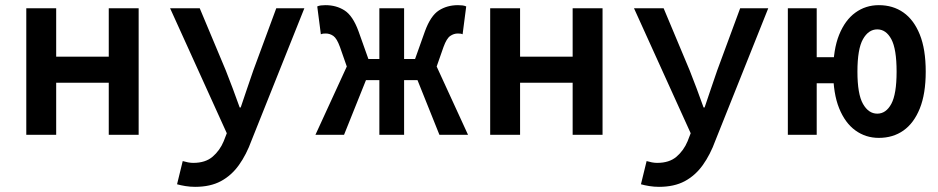

<svg xmlns="http://www.w3.org/2000/svg" viewBox="-20 -523 3640 745"><path d="M82 0V-491H198V-303H402V-491H518V0H402V-202H198V0Z M737 202Q718 202 699.5 199Q681 196 667 192L689 102Q699 105 709.5 107Q720 109 730 109Q777 109 805 85Q833 61 848 25L860 -6L640 -491H755L856 -250Q869 -217 883 -180Q897 -143 910 -106H914Q926 -141 938.5 -178.5Q951 -216 963 -250L1052 -491H1161L956 22Q936 77 907 117.5Q878 158 837 180Q796 202 737 202Z M1204 0 1339 -294H1452V-491H1548V-294H1661L1796 0H1685L1600 -212H1548V0H1452V-212H1400L1315 0ZM1334 -241 1299 -341Q1287 -374 1273.5 -383.5Q1260 -393 1244 -393Q1239 -393 1234.5 -392.5Q1230 -392 1225 -390L1211 -498Q1217 -501 1225.5 -502Q1234 -503 1243 -503Q1285 -503 1317 -482.5Q1349 -462 1371 -402L1423 -256ZM1666 -241 1577 -256 1629 -402Q1651 -462 1683 -482.5Q1715 -503 1757 -503Q1766 -503 1774.5 -502Q1783 -501 1789 -498L1775 -390Q1771 -392 1766 -392.5Q1761 -393 1756 -393Q1741 -393 1727 -383.5Q1713 -374 1701 -341Z M1882 0V-491H1998V-303H2202V-491H2318V0H2202V-202H1998V0Z M2537 202Q2518 202 2499.5 199Q2481 196 2467 192L2489 102Q2499 105 2509.5 107Q2520 109 2530 109Q2577 109 2605 85Q2633 61 2648 25L2660 -6L2440 -491H2555L2656 -250Q2669 -217 2683 -180Q2697 -143 2710 -106H2714Q2726 -141 2738.5 -178.5Q2751 -216 2763 -250L2852 -491H2961L2756 22Q2736 77 2707 117.5Q2678 158 2637 180Q2596 202 2537 202Z M3037 0V-491H3149V-301H3235L3232 -200H3149V0ZM3390 12Q3339 12 3299 -17Q3259 -46 3236 -103Q3213 -160 3213 -245Q3213 -331 3236 -388Q3259 -445 3299 -474Q3339 -503 3390 -503Q3445 -503 3485.5 -474.5Q3526 -446 3549 -389Q3572 -332 3572 -245Q3572 -159 3549 -102Q3526 -45 3485.5 -16.5Q3445 12 3390 12ZM3384 -82Q3418 -82 3438.5 -120Q3459 -158 3459 -245Q3459 -333 3438.5 -371Q3418 -409 3384 -409Q3350 -409 3328.5 -371Q3307 -333 3307 -245Q3307 -158 3328.5 -120Q3350 -82 3384 -82Z"/></svg>

Font: Source Code Pro SemiBold
Style: Regular
Weight: 600
Monospace: yes
Designer: Paul D. Hunt, Teo Tuominen
Foundry: Adobe Systems Incorporated
Version: Version 1.018;hotconv 1.0.116;makeotfexe 2.5.65601